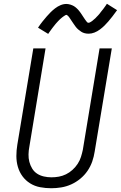

<svg xmlns="http://www.w3.org/2000/svg" viewBox="-20 -992 642 1020"><path d="M252 8Q222 8 193 2.5Q164 -3 140 -18Q116 -33 99.5 -55.5Q83 -78 75 -105.5Q67 -133 67 -163Q67 -193 72 -223L157 -735H222L136 -213Q132 -193 131.5 -172Q131 -151 136 -132Q141 -113 151 -96.5Q161 -80 177 -69.5Q193 -59 213 -54.5Q233 -50 253 -50Q273 -50 292.5 -53.5Q312 -57 330.5 -66Q349 -75 365 -89.5Q381 -104 392.5 -121.5Q404 -139 410 -158Q416 -177 420 -196L509 -735H574L483 -187Q479 -160 470 -134Q461 -108 445 -84.5Q429 -61 406.5 -42.5Q384 -24 358.5 -12.5Q333 -1 306 3.5Q279 8 252 8Q252 8 252 8Q252 8 252 8ZM236 -812 182 -845Q194 -863 206 -878Q218 -893 228.5 -905Q239 -917 249 -927Q259 -937 272.5 -947.5Q286 -958 301.5 -964.5Q317 -971 333 -971Q338 -971 343.5 -970Q349 -969 354 -967.5Q359 -966 363.5 -964Q368 -962 372.5 -959.5Q377 -957 380.5 -954Q384 -951 388 -947.5Q392 -944 395.5 -940Q399 -936 402 -932Q405 -928 408 -924Q411 -920 413.5 -916Q416 -912 419 -907.5Q422 -903 425 -898.5Q428 -894 431 -889.5Q434 -885 436.5 -882Q439 -879 442 -875Q445 -871 450 -871Q454 -871 457.5 -873Q461 -875 464.5 -877Q468 -879 471.5 -882Q475 -885 479.5 -889Q484 -893 485.5 -894Q487 -895 489 -897.5Q491 -900 493.5 -902.5Q496 -905 499 -908Q502 -911 504.5 -914Q507 -917 510 -920.5Q513 -924 515.5 -928Q518 -932 521.5 -935.5Q525 -939 528 -943.5Q531 -948 534.5 -952.5Q538 -957 541 -961.5Q544 -966 548 -972L602 -938Q589 -920 577.5 -905Q566 -890 555.5 -878Q545 -866 535 -856Q525 -846 511 -835.5Q497 -825 481.5 -819Q466 -813 451 -813Q440 -813 430 -815.5Q420 -818 411.5 -823.5Q403 -829 395.5 -835.5Q388 -842 382 -850Q376 -858 371 -865.5Q366 -873 359.5 -882.5Q353 -892 348.5 -899Q344 -906 336 -912Q335 -912 334.5 -912.5Q334 -913 333 -913Q330 -913 326 -910.5Q322 -908 319 -906Q316 -904 312 -901Q308 -898 303.5 -894Q299 -890 298 -889Q297 -888 294.5 -885.5Q292 -883 289.5 -880.5Q287 -878 284.5 -875Q282 -872 279 -869Q276 -866 273.5 -862.5Q271 -859 268 -855.5Q265 -852 262 -848Q259 -844 255.5 -839.5Q252 -835 249 -830.5Q246 -826 242.5 -821.5Q239 -817 236 -812Z"/></svg>

Font: Iosevka SS04 Lt Ex Obl
Style: Regular
Weight: 300
Width: 7
Italic angle: -9°
Monospace: yes
Designer: Belleve Invis
Foundry: Belleve Invis
Version: Version 19.0.0; ttfautohint (v1.8.4)